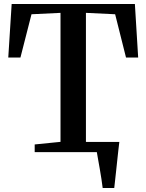

<svg xmlns="http://www.w3.org/2000/svg" viewBox="-20 -763 734 963"><path d="M383.5 -51H530.5V-23H383.5ZM495 180Q492.5 160 488.8 135Q485 110 480.5 84.5Q476 59 472 36.5Q468 14 465.5 -1L430.5 -51H578.5Q576 -32 573.5 -8.5Q571 15 568.2 40.5Q565.5 66 562.8 91.2Q560 116.5 557.5 139.5Q555 162.5 553 180ZM283.5 -51.5V-698.5L138 -691.5L82.5 -474.5H21.5L38.5 -743H656.5L673 -474.5H612L557.5 -691.5L411 -698.5V-51.5L542 -38.5V0H154V-38.5Z"/></svg>

Font: Merriweather 72pt SemiBold
Style: Regular
Weight: 600
Version: Version 2.100